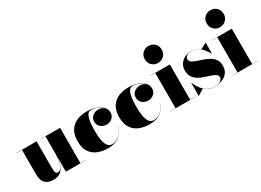

<svg xmlns="http://www.w3.org/2000/svg" viewBox="-27 -1454 2929 2158"><g transform="rotate(-30 1437.0 -375.0)"><path d="M270 -460V-132Q270 -90 273.2 -70Q276.5 -50 284.2 -44Q292 -38 306 -38Q334 -38 351.5 -68.8Q369 -99.5 377 -145.5Q385 -191.5 385 -237V-458H325V-460H575V-2H645V0H385V-186.5Q381 -139.5 365.8 -94.2Q350.5 -49 316.5 -19.5Q282.5 10 222 10Q168.5 10 137.5 -9.8Q106.5 -29.5 93.2 -63.5Q80 -97.5 80 -141V-458H10V-460Z M1148.5 -143.5Q1129 -72.5 1076 -31.2Q1023 10 928.5 10Q858 10 799.2 -13.5Q740.5 -37 705.2 -89.8Q670 -142.5 670 -230Q670 -346.5 738 -408Q806 -469.5 926.5 -469.5Q992.5 -469.5 1043.5 -450.8Q1094.5 -432 1123.5 -400Q1152.5 -368 1152.5 -328Q1152.5 -282.5 1121.2 -255.5Q1090 -228.5 1048.5 -228.5Q1023.5 -228.5 998.8 -239.5Q974 -250.5 957.8 -272.5Q941.5 -294.5 941.5 -327Q941.5 -372 974.2 -397.8Q1007 -423.5 1048.5 -423.5Q1093 -423.5 1123 -395.5Q1097 -425.5 1055.8 -442.8Q1014.5 -460 977 -460Q948.5 -460 932 -437.8Q915.5 -415.5 907.8 -380.2Q900 -345 897.8 -305.2Q895.5 -265.5 895.5 -230Q895.5 -173 903.2 -122Q911 -71 931.8 -39Q952.5 -7 990.5 -7Q1045 -7 1086.8 -43Q1128.5 -79 1146.5 -143.5Z M1688.5 -143.5Q1669 -72.5 1616 -31.2Q1563 10 1468.5 10Q1398 10 1339.2 -13.5Q1280.5 -37 1245.2 -89.8Q1210 -142.5 1210 -230Q1210 -346.5 1278 -408Q1346 -469.5 1466.5 -469.5Q1532.5 -469.5 1583.5 -450.8Q1634.5 -432 1663.5 -400Q1692.5 -368 1692.5 -328Q1692.5 -282.5 1661.2 -255.5Q1630 -228.5 1588.5 -228.5Q1563.5 -228.5 1538.8 -239.5Q1514 -250.5 1497.8 -272.5Q1481.5 -294.5 1481.5 -327Q1481.5 -372 1514.2 -397.8Q1547 -423.5 1588.5 -423.5Q1633 -423.5 1663 -395.5Q1637 -425.5 1595.8 -442.8Q1554.5 -460 1517 -460Q1488.5 -460 1472 -437.8Q1455.5 -415.5 1447.8 -380.2Q1440 -345 1437.8 -305.2Q1435.5 -265.5 1435.5 -230Q1435.5 -173 1443.2 -122Q1451 -71 1471.8 -39Q1492.5 -7 1530.5 -7Q1585 -7 1626.8 -43Q1668.5 -79 1686.5 -143.5Z M1784.5 -650Q1784.5 -697.5 1816 -728.8Q1847.5 -760 1894.5 -760Q1942 -760 1973.2 -728.8Q2004.5 -697.5 2004.5 -650Q2004.5 -603 1973.2 -571.5Q1942 -540 1894.5 -540Q1847.5 -540 1816 -571.5Q1784.5 -603 1784.5 -650ZM1739.5 -2H1809.5V-458H1739.5V-460H1999.5V-2H2069.5V0H1739.5Z M2106 10H2104V-160H2106Q2141.5 -77.5 2192 -34.8Q2242.5 8 2318 8Q2370.5 8 2393.2 -12Q2416 -32 2416 -55Q2416 -79.5 2394 -94Q2372 -108.5 2337.2 -119.8Q2302.5 -131 2263.5 -144Q2224.5 -157 2189.8 -177.2Q2155 -197.5 2133 -230.5Q2111 -263.5 2111 -315Q2111 -362 2133.8 -396.5Q2156.5 -431 2195 -450Q2233.5 -469 2281 -469Q2315.5 -469 2342.8 -458Q2370 -447 2391.5 -429.5L2469 -470H2471V-330H2469Q2449 -362.5 2424.2 -394Q2399.5 -425.5 2365 -446.2Q2330.5 -467 2281 -467Q2237.5 -467 2218.2 -449.2Q2199 -431.5 2199 -411Q2199 -386 2221.5 -370.5Q2244 -355 2279.2 -343.2Q2314.5 -331.5 2354 -318.2Q2393.5 -305 2428.8 -285Q2464 -265 2486.5 -233.2Q2509 -201.5 2509 -152Q2509 -92.5 2479.5 -57Q2450 -21.5 2405.8 -5.8Q2361.5 10 2318 10Q2277 10 2243.5 -2.8Q2210 -15.5 2183 -39.5Z M2588.5 -650Q2588.5 -697.5 2620 -728.8Q2651.5 -760 2698.5 -760Q2746 -760 2777.2 -728.8Q2808.5 -697.5 2808.5 -650Q2808.5 -603 2777.2 -571.5Q2746 -540 2698.5 -540Q2651.5 -540 2620 -571.5Q2588.5 -603 2588.5 -650ZM2543.5 -2H2613.5V-458H2543.5V-460H2803.5V-2H2873.5V0H2543.5Z"/></g></svg>

Font: Bodoni* 96pt Fatface
Style: Regular
Weight: 900
Version: Version 2.3